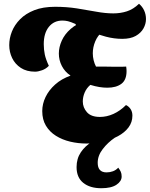

<svg xmlns="http://www.w3.org/2000/svg" viewBox="-20 -740 794 1018"><path d="M438 21Q394 21 352 11Q310 1 276.5 -20Q243 -41 223.5 -73.5Q204 -106 204 -151Q204 -189 221.5 -225.5Q239 -262 272.5 -292Q306 -322 354 -339Q324 -359 308 -390Q292 -421 292 -456Q292 -490 307.5 -524.5Q323 -559 354.5 -586.5Q386 -614 433 -630L522 -572Q497 -550 484.5 -519.5Q472 -489 472 -457Q472 -439 476.5 -420.5Q481 -402 489 -387Q507 -387 525.5 -387Q544 -387 561 -386.5Q578 -386 590 -386Q609 -386 624 -386Q639 -386 649 -387Q650 -381 650.5 -374.5Q651 -368 651 -363Q651 -316 623.5 -295.5Q596 -275 549 -275Q529 -275 507 -278.5Q485 -282 459 -290Q439 -273 429 -249.5Q419 -226 419 -202Q419 -170 441 -145Q463 -120 510 -120Q546 -120 581.5 -136Q617 -152 648 -183Q663 -176 672.5 -161.5Q682 -147 682 -127Q682 -92 661.5 -64.5Q641 -37 605.5 -18Q570 1 527 11Q484 21 438 21ZM166 -360Q121 -360 90.5 -380Q60 -400 44.5 -432Q29 -464 29 -501Q29 -537 43 -572.5Q57 -608 86.5 -638Q116 -668 162 -686Q208 -704 272 -704Q333 -704 387.5 -695.5Q442 -687 490.5 -678Q539 -669 581 -669Q619 -669 653 -680Q687 -691 717 -720Q735 -705 744.5 -684Q754 -663 754 -639Q754 -613 740.5 -589Q727 -565 699.5 -549.5Q672 -534 628 -534Q585 -534 541.5 -545.5Q498 -557 457.5 -573.5Q417 -590 383 -607L380 -613Q355 -624 340.5 -627.5Q326 -631 311 -631Q266 -631 239 -597.5Q212 -564 212 -506Q212 -477 217.5 -451Q223 -425 239 -391Q224 -375 203 -367.5Q182 -360 166 -360ZM517 258Q457 258 421.5 229.5Q386 201 386 146Q386 101 408.5 67.5Q431 34 467.5 12Q504 -10 545 -22L589 -16V-10Q552 15 525 50Q498 85 498 123Q498 174 545 174Q563 174 579 168Q595 162 607 149Q616 161 620.5 171Q625 181 625 196Q625 221 597.5 239.5Q570 258 517 258Z"/></svg>

Font: Sansita Swashed Light ExtraBold
Style: Regular
Weight: 800
Version: Version 1.003